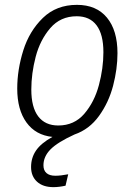

<svg xmlns="http://www.w3.org/2000/svg" viewBox="-20 -554 555 791"><path d="M287 0Q217 32 188 61.5Q159 91 159 127Q159 148 171.5 159Q184 170 208 170Q230 170 261 164L250 211Q223 217 200 217Q157 217 132.5 194.5Q108 172 108 134Q108 96 128.5 66Q149 36 196 10Q127 3 89 -49.5Q51 -102 51 -189Q51 -267 76 -346.5Q101 -426 156.5 -480Q212 -534 297 -534Q377 -534 420.5 -481.5Q464 -429 464 -335Q464 -270 446 -201Q428 -132 388 -76.5Q348 -21 287 0ZM406 -339Q406 -412 378 -449.5Q350 -487 296 -487Q229 -487 187 -438Q145 -389 127 -320Q109 -251 109 -185Q109 -112 137.5 -74.5Q166 -37 220 -37Q286 -37 327.5 -85.5Q369 -134 387.5 -203.5Q406 -273 406 -339Z"/></svg>

Font: Fira Sans Condensed Light
Style: Italic
Weight: 300
Width: 3
Italic angle: -8°
Designer: Carrois Corporate & Edenspiekermann AG
Foundry: Carrois Corporate GbR & Edenspiekermann AG
Version: Version 4.203